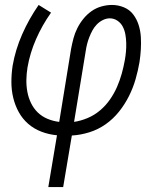

<svg xmlns="http://www.w3.org/2000/svg" viewBox="-20 -540 634 775"><path d="M175 215 210 6Q177 3 147 -8.5Q117 -20 94 -40Q71 -60 56 -87Q41 -114 33.5 -145Q26 -176 26 -209Q26 -242 31 -275Q42 -339 69.5 -401.5Q97 -464 136 -520L186 -489Q150 -438 125.5 -382Q101 -326 91 -268Q87 -243 86.5 -218Q86 -193 90.5 -169Q95 -145 105.5 -123.5Q116 -102 132.5 -86Q149 -70 171.5 -60.5Q194 -51 219 -48L267 -343Q271 -364 276.5 -385Q282 -406 292 -426Q302 -446 316.5 -464Q331 -482 349.5 -495Q368 -508 389.5 -514Q411 -520 432 -520Q457 -520 480 -510.5Q503 -501 517.5 -482Q532 -463 539.5 -439.5Q547 -416 548.5 -391Q550 -366 548.5 -340.5Q547 -315 543 -289Q537 -254 527 -219.5Q517 -185 500.5 -152Q484 -119 460.5 -89.5Q437 -60 406.5 -38.5Q376 -17 340.5 -6Q305 5 270 7L235 215ZM279 -48Q306 -52 333.5 -63.5Q361 -75 384 -94.5Q407 -114 424 -138.5Q441 -163 452.5 -189.5Q464 -216 471.5 -243Q479 -270 484 -298Q487 -315 488.5 -332.5Q490 -350 489.5 -367.5Q489 -385 486 -401.5Q483 -418 475.5 -432.5Q468 -447 454 -456.5Q440 -466 423 -466Q409 -466 395 -459Q381 -452 370.5 -441Q360 -430 353 -417Q346 -404 340.5 -390Q335 -376 331.5 -362Q328 -348 326 -334Z"/></svg>

Font: Iosevka QP Light
Style: Italic
Weight: 300
Italic angle: -9°
Designer: Belleve Invis
Foundry: Belleve Invis
Version: Version 20.0.0; ttfautohint (v1.8.4)